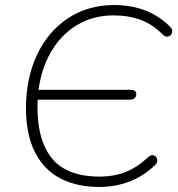

<svg xmlns="http://www.w3.org/2000/svg" viewBox="-20 -733 707 761"><path d="M83 -305Q83 -421 126 -514Q169 -607 248.5 -660Q328 -713 433 -713Q501 -713 557 -691Q613 -669 655 -626Q665 -616 662 -604Q659 -592 647.5 -588.5Q636 -585 624 -597Q586 -636 538 -654Q490 -672 430 -672Q348 -672 284 -633Q220 -594 180.5 -524.5Q141 -455 131 -363L121 -377H497Q509 -377 515 -372.5Q521 -368 520 -358Q519 -348 512.5 -343Q506 -338 495 -338H119L130 -352Q120 -198 178 -115.5Q236 -33 376 -33Q430 -33 476 -50.5Q522 -68 567 -110Q579 -121 590 -117Q601 -113 603 -100.5Q605 -88 594 -78Q549 -35 493.5 -13.5Q438 8 373 8Q284 8 219 -26Q154 -60 118.5 -130Q83 -200 83 -305Z"/></svg>

Font: SN Pro Thin
Style: Italic
Weight: 200
Italic angle: -9°
Designer: Tobias Whetton
Foundry: Supernotes
Version: Version 1.003;Glyphs 3.3 (3324)